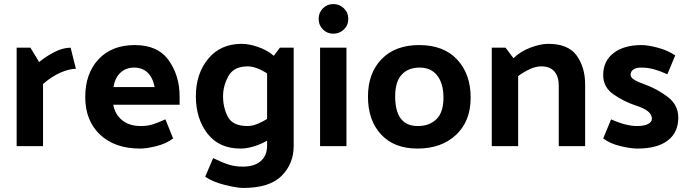

<svg xmlns="http://www.w3.org/2000/svg" viewBox="-20 -720 3393 946"><path d="M328 -485 354 -381Q321 -381 277.5 -362Q234 -343 192 -306V0H62V-485H130L173 -414Q203 -440 246 -462.5Q289 -485 328 -485Z M671 12Q545 12 472.5 -57Q400 -126 400 -242Q400 -358 465.5 -428Q531 -498 644 -498Q758 -498 811.5 -422.5Q865 -347 865 -244V-204H538Q547 -156 582 -127.5Q617 -99 674 -99Q707 -99 733.5 -107.5Q760 -116 795 -132L833 -38Q799 -12 750.5 0Q702 12 671 12ZM742 -291Q732 -340 706 -363.5Q680 -387 641 -387Q601 -387 574 -362.5Q547 -338 539 -291Z M1200 -393Q1132 -393 1105.5 -345Q1079 -297 1079 -246Q1079 -189 1103 -144Q1127 -99 1200 -99Q1223 -99 1248.5 -109.5Q1274 -120 1296 -134V-358Q1274 -373 1248.5 -383Q1223 -393 1200 -393ZM1427 -485V-1Q1427 87 1367.5 146.5Q1308 206 1179 206Q1148 206 1089 191.5Q1030 177 991 151L1030 59Q1075 81 1107 91Q1139 101 1176 101Q1234 101 1265 73.5Q1296 46 1296 -2V-27Q1265 -9 1230 1.5Q1195 12 1165 12Q1059 12 1002 -62Q945 -136 945 -246Q945 -356 1005.5 -430Q1066 -504 1171 -504Q1207 -504 1252 -488.5Q1297 -473 1329 -445L1359 -485Z M1622 -700Q1653 -700 1674.5 -679Q1696 -658 1696 -627Q1696 -596 1674.5 -575Q1653 -554 1622 -554Q1592 -554 1571 -575Q1550 -596 1550 -627Q1550 -658 1571 -679Q1592 -700 1622 -700ZM1687 -485V0H1557V-485Z M2037 12Q1922 12 1857.5 -57.5Q1793 -127 1793 -244Q1793 -360 1860.5 -429Q1928 -498 2045 -498Q2166 -498 2232.5 -426.5Q2299 -355 2299 -239Q2299 -123 2227 -55.5Q2155 12 2037 12ZM2165 -239Q2165 -308 2134.5 -347.5Q2104 -387 2048 -387Q1991 -387 1959 -352Q1927 -317 1927 -245Q1927 -173 1954.5 -136Q1982 -99 2039 -99Q2095 -99 2130 -132.5Q2165 -166 2165 -239Z M2510 -433Q2543 -466 2592.5 -485Q2642 -504 2681 -504Q2780 -504 2821.5 -446Q2863 -388 2863 -304V0H2733V-298Q2733 -344 2711 -368.5Q2689 -393 2647 -393Q2619 -393 2588.5 -378.5Q2558 -364 2533 -345V0H2403V-485H2471Z M3268 -354Q3233 -370 3203 -378.5Q3173 -387 3139 -387Q3114 -387 3100.5 -377.5Q3087 -368 3087 -351Q3087 -339 3103.5 -328Q3120 -317 3157 -304Q3218 -282 3270 -242.5Q3322 -203 3322 -140Q3322 -68 3270.5 -28Q3219 12 3120 12Q3089 12 3037.5 0Q2986 -12 2952 -38L2991 -132Q3026 -116 3058.5 -107.5Q3091 -99 3118 -99Q3154 -99 3173 -109Q3192 -119 3192 -135Q3192 -155 3173 -171Q3154 -187 3113 -200Q3055 -219 3003.5 -254.5Q2952 -290 2952 -350Q2952 -419 3003 -458.5Q3054 -498 3141 -498Q3172 -498 3221 -485Q3270 -472 3307 -447Z"/></svg>

Font: Palanquin Dark
Style: Regular
Weight: 400
Designer: Pria Ravichandran
Version: Version 1.000